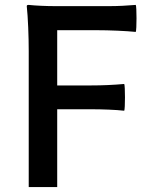

<svg xmlns="http://www.w3.org/2000/svg" viewBox="-20 -762 606 782"><path d="M97 -368V0H213V-317H350C396 -317 452 -315 486 -311C490 -317 490 -414 486 -420C441 -416 396 -414 350 -414H213V-639H373C427 -639 493 -636 533 -632C537 -639 537 -737 533 -742C497 -739 461 -737 424 -737H315H206C169 -737 124 -739 97 -742C94 -742 89 -742 89 -737C94 -691 97 -615 97 -553V-368Z"/></svg>

Font: GenSekiGothic2 TW M
Style: Regular
Weight: 500
Version: Version 2.100;PS 2.1;hotconv 16.6.51;makeotf.lib2.5.65220 DE